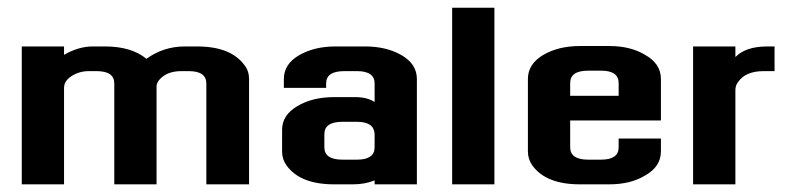

<svg xmlns="http://www.w3.org/2000/svg" viewBox="-20 -481 2056 501"><path d="M278.2 -263.2Q278.2 -295.4 232.2 -295.4H211.5Q187.4 -295.4 167.2 -282.8Q147.1 -270.1 147.1 -251.7V0H36.8V-359.8H147.1V-337.9Q185.1 -359.8 221.8 -359.8H254Q323 -359.8 362.1 -327.6Q406.9 -359.8 462.1 -359.8H494.3Q582.8 -359.8 618.4 -310.3Q629.9 -295.4 629.9 -274.7V0H518.4V-263.2Q518.4 -295.4 472.4 -295.4H452.9Q414.9 -295.4 395.4 -272.4Q389.7 -265.5 388.5 -257.5V0H278.2Z M911.5 -64.4Q957.5 -64.4 957.5 -96.6V-132.2Q955.2 -163.2 911.5 -163.2H873.6Q826.4 -163.2 826.4 -131V-96.6Q826.4 -64.4 873.6 -64.4ZM878.2 -295.4Q831 -295.4 831 -263.2V-251.7H720.7V-274.7Q720.7 -313.8 760.3 -336.8Q800 -359.8 855.2 -359.8H933.3Q988.5 -359.8 1028.2 -336.8Q1067.8 -313.8 1067.8 -274.7V0H957.5V-10.3Q932.2 0 901.1 0H851.7Q763.2 0 727.6 -49.4Q716.1 -65.5 716.1 -85.1V-142.5Q716.1 -180.5 755.7 -204Q795.4 -227.6 851.7 -227.6H906.9Q937.9 -227.6 957.5 -214.9V-263.2Q957.5 -295.4 911.5 -295.4Z M1159.8 0V-460.9H1270.1V0Z M1514.9 -296.6Q1467.8 -296.6 1467.8 -264.4V-231H1594.3V-264.4Q1594.3 -296.6 1548.3 -296.6ZM1548.3 -64.4Q1594.3 -64.4 1594.3 -96.6V-119.5H1704.6V-86.2Q1704.6 -46 1663.2 -23Q1625.3 0 1570.1 0H1493.1Q1404.6 0 1369 -49.4Q1357.5 -65.5 1357.5 -86.2V-274.7Q1357.5 -313.8 1397.1 -337.4Q1436.8 -360.9 1493.1 -360.9H1570.1Q1625.3 -360.9 1663.2 -337.9Q1704.6 -314.9 1704.6 -274.7V-166.7H1467.8V-96.6Q1467.8 -64.4 1514.9 -64.4Z M1898.9 -332.2Q1926.4 -359.8 1981.6 -359.8H2001.1V-295.4H1972.4Q1925.3 -295.4 1905.7 -266.7Q1898.9 -257.5 1898.9 -246V0H1788.5V-359.8H1898.9Z"/></svg>

Font: Dhurjati
Style: Regular
Weight: 400
Designer: Purushoth Kumar Guthula
Foundry: Andhrapradesh Society for Knowledge Networks
Version: Version 1.0.5; ttfautohint (v1.2.25-373a) -l 7 -r 28 -G 50 -